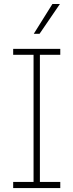

<svg xmlns="http://www.w3.org/2000/svg" viewBox="-20 -955 373 975"><path d="M46.9 -707H286.1V-676.8H182.6V-31.2H286.1V0H46.9V-31.2H150.4V-676.8H46.9ZM246.1 -934.6H284.2L180.7 -783.2H151.4Z"/></svg>

Font: Pretendard GOV Thin
Style: Regular
Weight: 100
Designer: Base glyphs from Inter by Rasmus Andersson; Hangeul glyphs from Noto Sans CJK(Source Han Sans) by Jang Soo-young and Kan
Foundry: Kil Hyung-jin
Version: Version 1.309